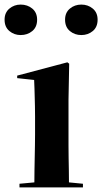

<svg xmlns="http://www.w3.org/2000/svg" viewBox="-40 -826 446 838"><path d="M244 -740Q244 -771 265 -788.5Q286 -806 315 -806Q344 -806 365 -788.5Q386 -771 386 -740Q386 -708 365 -690.5Q344 -673 315 -673Q286 -673 265 -690.5Q244 -708 244 -740ZM259 -392V-238Q259 -217 259 -191Q259 -165 259.5 -137.5Q260 -110 260.5 -82Q261 -54 261 -30L322 -24V-8H45V-24L110 -30Q110 -55 110.5 -82.5Q111 -110 111.5 -137.5Q112 -165 112.5 -191Q113 -217 113 -238V-318Q113 -343 112.5 -363Q112 -383 111.5 -402Q111 -421 110.5 -439Q110 -457 109 -477L35 -485V-496L254 -554L262 -548ZM50 -806Q80 -806 101 -788.5Q122 -771 122 -740Q122 -708 101 -690.5Q80 -673 50 -673Q22 -673 1 -690.5Q-20 -708 -20 -740Q-20 -771 1 -788.5Q22 -806 50 -806Z"/></svg>

Font: XinYuGongZhangJiaSongA
Style: Regular
Weight: 900
Designer: XinYuGong
Foundry: Adobe Systems Incorporated
Version: Version 1.00